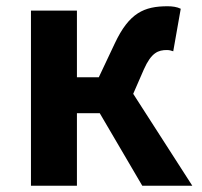

<svg xmlns="http://www.w3.org/2000/svg" viewBox="-20 -594 645 614"><path d="M79 0H226V-232H299L435 0H595L406 -294L440 -372C464 -426 486 -434 514 -434C522 -434 528 -432 534 -430L558 -566C546 -572 531 -574 516 -574C441 -574 393 -553 347 -455L296 -347H226V-560H79Z"/></svg>

Font: Noto Sans HK
Style: Bold
Weight: 700
Designer: Ryoko NISHIZUKA 西塚涼子 (kana, bopomofo & ideographs); Paul D. Hunt (Latin, Greek & Cyrillic); Sandoll Communications 산돌커뮤니
Foundry: Adobe
Version: Version 2.002;hotconv 1.0.116;makeotfexe 2.5.65601